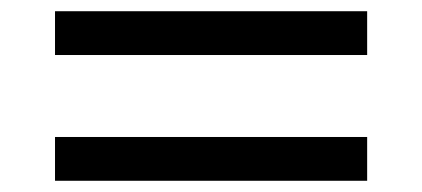

<svg xmlns="http://www.w3.org/2000/svg" viewBox="-20 -502 752 342"><path d="M634 -404H78V-482H634ZM634 -180H78V-258H634Z"/></svg>

Font: Varela
Style: Regular
Weight: 400
Designer: Joe Prince
Foundry: Joe Prince
Version: Version 1.000